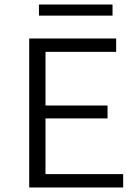

<svg xmlns="http://www.w3.org/2000/svg" viewBox="-20 -828 619 848"><path d="M109 0V-658H493V-599H181V-362H455V-305H181V-59H524V0ZM152 -808H477V-759H152Z"/></svg>

Font: LXGW Bright TC
Style: Regular
Weight: 400
Designer: Christian Thalmann (Catharsis Fonts)
Foundry: LXGW / Christian Thalmann (Catharsis Fonts) / Fontworks Inc.
Version: Version 5.501